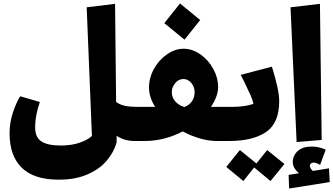

<svg xmlns="http://www.w3.org/2000/svg" viewBox="-20 -810 1914 1103"><path d="M754 0Q694 0 650 -30V8Q635 63 593.5 112.5Q552 162 481 192.5Q410 223 315 222Q175 222 105 153.5Q35 85 35 -44Q35 -106 54 -163Q73 -220 96 -257L209 -224Q199 -197 190.5 -158Q182 -119 182 -76Q182 -22 217.5 2Q253 26 330 26Q390 26 437 10Q484 -6 508 -29L478 -768L641 -788L647 -224Q670 -208 698 -202Q726 -196 769 -196L774 -82Z M1316 -81 1295 0H1226Q1180 0 1129 -14.5Q1078 -29 1030 -55Q923 0 812 0H754L734 -81L769 -196H871Q836 -252 836 -306Q836 -363 864.5 -414.5Q893 -466 939.5 -498Q986 -530 1035 -530Q1084 -530 1130 -498.5Q1176 -467 1204.5 -415.5Q1233 -364 1233 -309Q1233 -258 1192 -196H1310ZM967 -281Q967 -251 986 -228.5Q1005 -206 1039 -195Q1067 -206 1082.5 -228Q1098 -250 1098 -281Q1098 -311 1079 -333.5Q1060 -356 1034 -356Q1006 -356 986.5 -332.5Q967 -309 967 -281ZM924 -677 1014 -790 1130 -695 1040 -582Z M1276 -85 1311 -196Q1384 -196 1436 -213Q1431 -237 1420 -261.5Q1409 -286 1385 -336L1363 -380L1542 -427Q1584 -293 1584 -229Q1584 -103 1508.5 -51.5Q1433 0 1296 0ZM1534 230 1440 152 1378 230 1280 149 1358 52 1453 129 1515 52 1614 132Z M1684 6 1649 -768 1818 -788 1828 -6ZM1874 236 1641 273 1638 195 1698 185Q1662 156 1662 121Q1662 84 1690 58Q1718 32 1771 32Q1813 32 1851 50L1819 137Q1796 124 1782 124Q1772 124 1766 129.5Q1760 135 1760 143Q1760 156 1777 172L1870 157Z"/></svg>

Font: FiraGO Heavy
Style: Italic
Weight: 900
Italic angle: -8°
Designer: bBox Type GmbH
Foundry: bBox Type GmbH
Version: Version 1.001